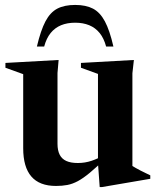

<svg xmlns="http://www.w3.org/2000/svg" viewBox="-20 -743 636 778"><path d="M213 -160.5Q213 -133.5 221.8 -116.2Q230.5 -99 248.5 -90.8Q266.5 -82.5 295.5 -82.5Q324.5 -82.5 351.2 -91.5Q378 -100.5 398 -113.5L406 -99.5Q370 -64.5 343.8 -42.8Q317.5 -21 295.8 -9.2Q274 2.5 253 6.5Q232 10.5 207 10.5Q140 10.5 107 -27.8Q74 -66 74 -142.5V-442.5L2 -468.5V-488L217.5 -500L213 -447ZM384 15 377 -81.5V-443.5L308 -468.5V-488L522.5 -500L516.5 -446V-70.5Q521 -67.5 529.8 -62.5Q538.5 -57.5 549.2 -52Q560 -46.5 570.5 -41.5Q581 -36.5 589 -32.5V-18.5L393 15ZM284.5 -651Q252.5 -651 227.5 -640.8Q202.5 -630.5 185.2 -609.2Q168 -588 159 -554.5H129.5Q145 -620 164.2 -656.5Q183.5 -693 212.2 -708Q241 -723 284.5 -723Q328 -723 356.8 -708Q385.5 -693 405 -656.5Q424.5 -620 439.5 -554.5H410Q401 -588 383.8 -609.2Q366.5 -630.5 341.5 -640.8Q316.5 -651 284.5 -651Z"/></svg>

Font: Newsreader 60pt SemiBold
Style: Regular
Weight: 600
Designer: Hugues Gentile
Foundry: Production Type
Version: Version 1.003